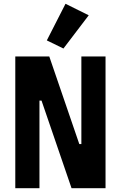

<svg xmlns="http://www.w3.org/2000/svg" viewBox="-20 -997 640 1017"><path d="M200 -464H189V0H61V-698H241L400 -234H411V-698H539V0H359ZM316 -740 228 -783 327 -977 450 -916Z"/></svg>

Font: Lilex
Style: Regular
Weight: 400
Monospace: yes
Designer: Mike Abbink, Paul van der Laan, Pieter van Rosmalen, Mikhael Khrustik
Foundry: Mikhael Khrustik
Version: Version 2.510